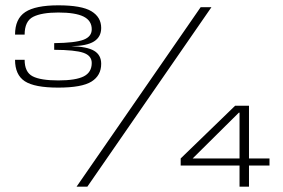

<svg xmlns="http://www.w3.org/2000/svg" viewBox="-20 -701 1064 721"><path d="M198.5 -372Q287.5 -372 323.8 -394.8Q360 -417.5 360 -461.5Q360 -494.5 333.5 -510.2Q307 -526 247.5 -527.5Q306.5 -528.5 333.2 -545.5Q360 -562.5 360 -596Q360 -636.5 323.2 -658.8Q286.5 -681 199 -681Q113.5 -681 75 -655.8Q36.5 -630.5 36.5 -571H72.5Q72.5 -621.5 104.5 -637.8Q136.5 -654 199 -654Q263 -654 293.8 -638.8Q324.5 -623.5 324.5 -591Q324.5 -563.5 293.8 -551.8Q263 -540 183.5 -539V-514Q262 -513.5 293.2 -502.8Q324.5 -492 324.5 -464.5Q324.5 -429.5 294.5 -414.2Q264.5 -399 199 -399Q132.5 -399 102.5 -414.5Q72.5 -430 72.5 -476.5H36.5Q36.5 -420 73 -396Q109.5 -372 198.5 -372ZM267.5 0H308L774 -674H733.5ZM879.5 0H915V-79.5H992V-106H915V-304H863L658.5 -106V-79.5H879.5ZM703.5 -106 877 -278H879.5V-106Z"/></svg>

Font: Anybody SemiExpanded Light
Style: Regular
Weight: 300
Width: 6
Version: Version 1.113;gftools[0.9.25]